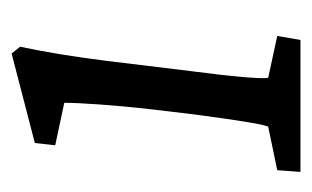

<svg xmlns="http://www.w3.org/2000/svg" viewBox="-126 -424 550 339"><g transform="rotate(-90 149.5 -255.0)"><path d="M15 0H248L255 -41L181 -57C179 -69 183 -119 193 -194L211 -342C219 -405 226 -447 236 -495L224 -510L66 -469L62 -433L137 -417C137 -390 133 -328 125 -259L116 -184C103 -86 98 -65 95 -57L18 -41Z"/></g></svg>

Font: TPK Tissa Web
Style: Italic
Weight: 400
Italic angle: -7°
Designer: Jacques Le Bailly, Suppakit Chalermlarp | Katatrad Co.,Ltd.
Foundry: Jacques Le Bailly, Cadson Demak Co.,Ltd.
Version: Version 5.000;Glyphs 3.1.2 (3151)